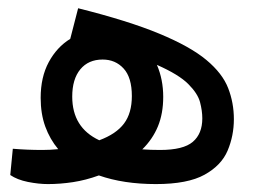

<svg xmlns="http://www.w3.org/2000/svg" viewBox="-20 -453 626 475"><path d="M98.6 2.4Q75.7 2.4 49.1 -2.9Q22.5 -8.3 5.4 -20L11.7 -85Q46.9 -82 85 -82Q104.5 -82 124 -84Q103.5 -108.4 92 -139.9Q80.6 -171.4 80.6 -210.9Q80.6 -262.2 100.6 -299.3Q120.6 -336.4 153.8 -356.9L173.3 -432.6Q297.9 -401.4 374.3 -369.6Q450.7 -337.9 490.5 -304.7Q530.3 -271.5 544.4 -235.1Q558.6 -198.7 558.6 -158.2Q558.6 -117.2 543.2 -80.6Q527.8 -43.9 486.1 -20.8Q444.3 2.4 365.7 2.4Q285.6 2.4 224.6 -19Q192.4 -7.3 160.6 -2.4Q128.9 2.4 98.6 2.4ZM225.6 -106Q267.6 -121.6 286.9 -147.5Q306.2 -173.3 306.2 -215.3Q306.2 -261.2 285.9 -283.4Q265.6 -305.7 233.9 -305.7Q198.7 -305.7 178.7 -281.5Q158.7 -257.3 158.7 -213.9Q158.7 -137.2 225.6 -106ZM332 -83.5Q352.5 -82 376 -82Q433.6 -82 457 -102.1Q480.5 -122.1 480.5 -160.2Q480.5 -178.7 474.9 -200.2Q469.2 -221.7 445.8 -245.1Q422.4 -268.6 368.2 -292.5Q383.8 -256.3 383.8 -213.4Q383.8 -171.9 370.6 -140.1Q357.4 -108.4 332 -83.5Z"/></svg>

Font: Cascadia Code PL SemiLight
Style: Regular
Weight: 350
Monospace: yes
Designer: Aaron Bell
Foundry: Saja Typeworks
Version: Version 2404.023; ttfautohint (v1.8.4)